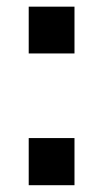

<svg xmlns="http://www.w3.org/2000/svg" viewBox="-20 -543 293 565"><path d="M64.5 -385.7V-523.4H199.2V-385.7ZM64.5 2V-136.7H199.2V2Z"/></svg>

Font: Nasu
Style: Bold
Weight: 700
Designer: Ryoko NISHIZUKA (kana &amp; ideographs); Paul D. Hunt (Latin, Greek &amp; Cyrillic); Wenlong ZHANG (bopomofo); Sandoll C
Version: Version 2014.1215